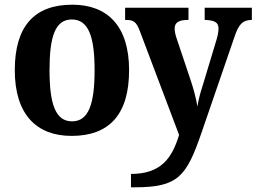

<svg xmlns="http://www.w3.org/2000/svg" viewBox="-20 -569 1093 818"><path d="M285 10C446 10 530 -82 530 -270C530 -458 438 -549 288 -549C127 -549 43 -458 43 -270C43 -82 135 10 285 10ZM538 172V229H554C739 229 774 183 838 -2L979 -412C997 -467 1015 -483 1050 -484H1053V-536H852V-484H856C894 -482 911 -474 911 -447C911 -433 906 -409 901 -395L844 -206C835 -178 826 -148 821 -115C817 -143 805 -191 789 -237L734 -401C728 -418 724 -434 724 -447C724 -471 739 -484 779 -484H783V-536H513V-484H517C548 -484 561 -477 576 -436L743 6C713 104 667 172 538 172ZM287 -52C216 -52 191 -127 191 -270C191 -413 215 -486 286 -486C357 -486 383 -413 383 -270C383 -127 358 -52 287 -52Z"/></svg>

Font: Noto Serif SemiCondensed
Style: Bold
Weight: 700
Width: 4
Designer: Monotype Design Team
Foundry: Monotype Imaging Inc.
Version: Version 2.015